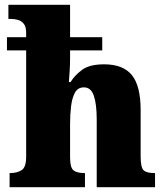

<svg xmlns="http://www.w3.org/2000/svg" viewBox="-20 -780 689 800"><path d="M20 0V-59H24Q51 -59 70 -71Q89 -83 89 -127V-570H9V-625H89V-644Q89 -669 79 -681Q69 -693 55 -697Q41 -701 29 -701H15V-760H272V-625H406V-570H272V-540Q272 -514 270.5 -488Q269 -462 267 -438H274Q291 -466 322 -489Q353 -512 414 -512Q493 -512 529.5 -467Q566 -422 566 -321V-129Q566 -83 578 -71Q590 -59 622 -59H626V0H383V-282Q383 -346 371 -381Q359 -416 330 -416Q304 -416 292 -393.5Q280 -371 276 -336Q272 -301 272 -265V-124Q272 -82 286 -70.5Q300 -59 331 -59H334V0Z"/></svg>

Font: Noto Serif Thai SemiCondensed Black
Style: Regular
Weight: 900
Width: 4
Designer: Monotype Design Team
Foundry: Monotype Imaging Inc.
Version: Version 2.002; ttfautohint (v1.8.4.7-5d5b)